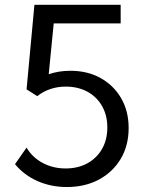

<svg xmlns="http://www.w3.org/2000/svg" viewBox="-20 -752 589 787"><path d="M41.5 -79.1 88.9 -147Q112.3 -106.9 154.8 -84.2Q197.3 -61.5 249 -61.5Q299.8 -61.5 338.4 -82.8Q377 -104 398.4 -141.8Q419.9 -179.7 419.9 -229.5Q419.9 -279.3 398.4 -317.1Q377 -355 338.4 -376Q299.8 -397 249.5 -397Q215.8 -397 186.3 -387Q156.7 -377 132.8 -357.9L88.9 -385.7L121.1 -732.4H474.6V-656.2H200.2L179.7 -447.8Q221.2 -461.9 268.6 -461.9Q338.9 -461.9 392.6 -431.9Q446.3 -401.9 476.8 -349.1Q507.3 -296.4 507.3 -227.1Q507.3 -155.8 475.1 -101.3Q442.9 -46.9 385.7 -16.1Q328.6 14.6 253.9 14.6Q189 14.6 133.8 -9.8Q78.6 -34.2 41.5 -79.1Z"/></svg>

Font: Kumbh Sans
Style: Regular
Weight: 400
Version: Version 1.005